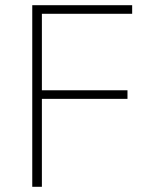

<svg xmlns="http://www.w3.org/2000/svg" viewBox="-20 -718 581 738"><path d="M104 0V-698H488V-665H141V-371H470V-338H141V0Z"/></svg>

Font: IBM Plex Sans KR ExtLt
Style: Regular
Weight: 200
Designer: Mike Abbink; Paul van der Laan; Pieter van Rosmalen; Wujin Sim; Chorong Kim; Dohee Lee;
Foundry: Sandoll Inc.
Version: Version 1.002